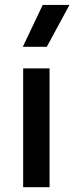

<svg xmlns="http://www.w3.org/2000/svg" viewBox="-20 -780 310 800"><path d="M76.5 0V-495H186.5V0ZM75 -585 158 -759.5H269.5L175 -585Z"/></svg>

Font: Geologica Roman
Style: Regular
Weight: 400
Designer: Sindre Bremnes, Frode Helland
Foundry: Monokrom Skriftforlag AS
Version: Version 1.010;gftools[0.9.28]